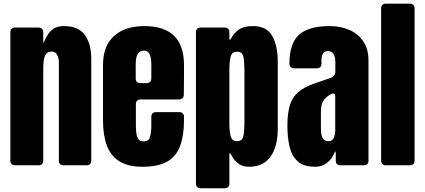

<svg xmlns="http://www.w3.org/2000/svg" viewBox="-20 -879 2260 1021"><path d="M59.6 0Q48.3 0 41.7 -6.6Q35.2 -13.2 35.2 -24.4V-708Q35.2 -719.2 41.7 -725.8Q48.3 -732.4 59.6 -732.4H185.5Q196.8 -732.4 203.4 -725.8Q210 -719.2 210 -708V-663.6Q210 -652.3 211.4 -652.3Q213.9 -652.3 217.3 -662.6Q228 -689.9 246.6 -710.9Q272.9 -740.2 318.8 -740.2Q319.3 -740.2 320.3 -740.2Q396.5 -740.2 430.9 -693.4Q465.3 -646.5 465.3 -564.9V-24.4Q465.3 -13.2 458.7 -6.6Q452.1 0 440.9 0H317.4Q306.2 0 299.6 -6.6Q293 -13.2 293 -24.4V-546.9Q293 -568.4 284.2 -586.7Q275.4 -605 253.9 -605Q233.9 -605 224.4 -591.1Q214.8 -577.1 212.4 -556.4Q210 -535.6 210 -515.1V-24.4Q210 -13.2 203.4 -6.6Q196.8 0 185.5 0Z M957.5 -374.5Q957 -363.3 950.2 -356.7Q943.4 -350.1 932.1 -350.1H727.1Q715.8 -350.1 709.2 -343.5Q702.6 -336.9 702.6 -325.7V-208.5Q702.6 -189 705.1 -170.2Q707.5 -151.4 716.1 -139.2Q724.6 -127 743.7 -127Q771 -127 777.8 -150.6Q784.7 -174.3 784.7 -212.4V-258.3Q784.7 -269.5 791.3 -276.1Q797.9 -282.7 809.1 -282.7H934.1Q945.3 -282.7 951.9 -276.1Q958.5 -269.5 958.5 -258.3V-241.2Q958.5 -159.2 938.2 -103.8Q918 -48.3 869.9 -20.3Q821.8 7.8 738.8 7.8Q660.6 7.8 614.3 -21.5Q567.9 -50.8 547.9 -106Q527.8 -161.1 527.8 -238.8V-533.2Q527.8 -635.3 586.4 -687.7Q645 -740.2 747.6 -740.2Q958.5 -740.2 958.5 -533.2V-480ZM701.7 -461.4Q701.7 -450.2 708.3 -443.6Q714.8 -437 726.1 -437H760.3Q771.5 -437 778.1 -443.6Q784.7 -450.2 784.7 -461.4V-535.6Q784.7 -575.2 774.9 -592.5Q765.1 -609.9 745.6 -609.9Q724.6 -609.9 713.1 -593.3Q701.7 -576.7 701.7 -535.6Z M1046.4 122.1Q1035.2 122.1 1028.6 115.5Q1022 108.9 1022 97.7V-708Q1022 -719.2 1028.6 -725.8Q1035.2 -732.4 1046.4 -732.4H1175.3Q1186.5 -732.4 1193.1 -725.8Q1199.7 -719.2 1199.7 -708V-678.7Q1199.7 -667 1202.1 -667Q1204.6 -667 1210 -676.3Q1224.1 -701.7 1244.6 -717.8Q1272.9 -740.2 1324.2 -740.2Q1325.2 -740.2 1326.2 -740.2Q1397.9 -740.2 1427.5 -688Q1457 -635.7 1457 -551.3V-190.9Q1457 -134.8 1441.2 -89.6Q1425.3 -44.4 1391.4 -18.3Q1357.4 7.8 1302.7 7.8Q1241.7 7.8 1209.5 -55.7Q1204.6 -64.9 1202.1 -64.9Q1199.7 -64.9 1199.7 -53.7V97.7Q1199.7 108.9 1193.1 115.5Q1186.5 122.1 1175.3 122.1ZM1241.2 -128.4Q1268.6 -128.4 1274.2 -155.8Q1279.8 -183.1 1279.8 -223.1V-509.3Q1279.8 -549.8 1274.2 -576.9Q1268.6 -604 1241.2 -604Q1212.9 -604 1206.3 -576.4Q1199.7 -548.8 1199.7 -509.3V-223.1Q1199.7 -183.6 1206.3 -156Q1212.9 -128.4 1241.2 -128.4Z M1740.2 -465.3Q1750.5 -469.2 1756.8 -477.8Q1763.2 -486.3 1763.2 -497.6V-548.3Q1763.2 -607.4 1724.6 -607.4Q1689.5 -607.4 1689.5 -559.6V-540Q1689.5 -528.8 1682.9 -522.2Q1676.3 -515.6 1665 -515.6H1543.9Q1532.7 -515.6 1525.9 -522.2Q1519 -528.8 1519 -540Q1519.5 -649.4 1570.8 -694.8Q1622.1 -740.2 1731.4 -740.2Q1732.9 -740.2 1733.9 -740.2Q1792.5 -740.2 1838.9 -719.5Q1885.3 -698.7 1912.4 -658.2Q1939.5 -617.7 1939.5 -558.1V-24.4Q1939.5 -13.2 1932.9 -6.6Q1926.3 0 1915 0H1790Q1778.8 0 1772.2 -6.6Q1765.6 -13.2 1765.6 -24.4V-62.5Q1765.6 -73.7 1763.7 -73.7Q1762.2 -73.7 1757.8 -64Q1745.1 -34.7 1723.6 -16.6Q1694.3 7.8 1656.7 7.8Q1595.7 7.8 1563.7 -20.5Q1531.7 -48.8 1520 -98.1Q1508.3 -147.5 1508.3 -210Q1508.3 -276.9 1521.5 -319.6Q1534.7 -362.3 1566.7 -389.6Q1598.6 -417 1654.8 -436ZM1762.7 -364.7Q1762.7 -381.8 1750.5 -381.8Q1746.1 -381.8 1740.7 -378.9Q1720.2 -367.7 1706.5 -352.5Q1686.5 -330.6 1686.5 -287.1V-192.9Q1686.5 -127.9 1725.6 -127.9Q1747.1 -127.9 1754.9 -146Q1762.7 -164.1 1762.7 -185.1Z M2031.2 0Q2020 0 2013.4 -6.6Q2006.8 -13.2 2006.8 -24.4V-835Q2006.8 -846.2 2013.4 -852.8Q2020 -859.4 2031.2 -859.4H2160.2Q2171.4 -859.4 2178 -852.8Q2184.6 -846.2 2184.6 -835V-24.4Q2184.6 -13.2 2178 -6.6Q2171.4 0 2160.2 0Z"/></svg>

Font: Fz Anton Round
Style: Regular
Weight: 400
Designer: Vernon Adams
Foundry: Vernon Adams
Version: Version 2.0 Mod + VH boi FontZin